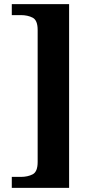

<svg xmlns="http://www.w3.org/2000/svg" viewBox="-20 -780 454 928"><path d="M37 128V75H80Q114 75 138 62.5Q162 50 162 3V-635Q162 -682 138 -694.5Q114 -707 80 -707H37V-760H314V128Z"/></svg>

Font: Noto Serif NP Hmong
Style: Regular
Weight: 400
Designer: Dalton Maag Ltd
Foundry: Dalton Maag Ltd
Version: Version 1.001